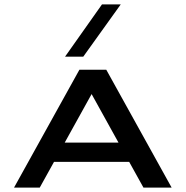

<svg xmlns="http://www.w3.org/2000/svg" viewBox="-20 -855 846 875"><path d="M359.4 -596.7H276.4L444.8 -835H530.3ZM464.4 -537.1 762.2 0H633.8L568.8 -117.2H226.1L161.1 0H43.9L341.8 -537.1ZM274.9 -205.1H520L397.5 -426.3Z"/></svg>

Font: Squarish Sans CT
Style: RegularSC
Weight: 400
Version: Version 0.9